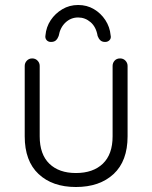

<svg xmlns="http://www.w3.org/2000/svg" viewBox="-20 -742 609 769"><path d="M461 -508Q474 -508 482.5 -499Q491 -490 491 -478V-196Q491 -97 435 -45Q379 7 284 7Q190 7 134.5 -45Q79 -97 79 -196V-478Q79 -490 87.5 -499Q96 -508 109 -508Q122 -508 130.5 -499Q139 -490 139 -478V-196Q139 -124 177.5 -86.5Q216 -49 284 -49Q353 -49 392 -86.5Q431 -124 431 -196V-478Q431 -490 439 -499Q447 -508 461 -508ZM293 -722Q328 -722 356 -705.5Q384 -689 402 -661.5Q420 -634 423 -601Q426 -589 419 -581.5Q412 -574 401 -574Q389 -574 382 -580.5Q375 -587 371 -598Q365 -634 343 -653Q321 -672 293 -672Q264 -672 242.5 -652Q221 -632 215 -598Q211 -587 204 -580.5Q197 -574 184 -574Q173 -574 166.5 -581.5Q160 -589 162 -600Q165 -634 183 -661Q201 -688 229.5 -705Q258 -722 293 -722Z"/></svg>

Font: Quicksand Light
Style: Regular
Weight: 400
Version: Version 3.004